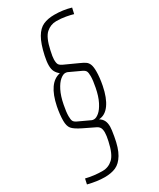

<svg xmlns="http://www.w3.org/2000/svg" viewBox="-239 -764 830 1003"><g transform="rotate(-30 176.5 -262.5)"><path d="M-21 157 -14 125Q34 137 86 137Q121 137 147.5 112.5Q174 88 189 18Q196 -13 196 -31Q196 -51 190 -61Q184 -71 171 -77L105 -109Q64 -129 51 -145Q38 -161 38 -193Q38 -229 47 -275Q73 -402 147 -417Q132 -429 124.5 -443.5Q117 -458 117 -481Q117 -504 124 -536Q138 -601 158.5 -636Q179 -671 207 -683.5Q235 -696 274 -696Q327 -696 374 -682L366 -647Q350 -652 322.5 -657Q295 -662 266 -662Q232 -662 205.5 -638.5Q179 -615 164 -545Q156 -510 156 -494Q156 -472 161.5 -463.5Q167 -455 182 -448L261 -412Q284 -402 295 -394Q306 -386 311.5 -371.5Q317 -357 317 -330Q317 -294 308 -248Q295 -182 268.5 -145Q242 -108 204 -106Q220 -96 227.5 -81.5Q235 -67 235 -44Q235 -28 228 11Q217 76 196 111Q175 146 147 158.5Q119 171 79 171Q34 171 -21 157ZM271 -258Q279 -298 279 -323Q279 -344 274.5 -353Q270 -362 255 -369L184 -402Q178 -404 171 -404Q158 -404 140.5 -389.5Q123 -375 107 -343.5Q91 -312 82 -265Q74 -225 74 -200Q74 -179 78.5 -170Q83 -161 98 -154L169 -121Q174 -119 182 -119Q195 -119 212.5 -133.5Q230 -148 246 -179.5Q262 -211 271 -258Z"/></g></svg>

Font: Saira Ultra Condensed Thin
Style: Italic
Weight: 100
Width: 1
Italic angle: -12°
Designer: Hector Gatti with collaboration of the Omnibus-Type team
Foundry: Omnibus-Type
Version: Version 1.001; ttfautohint (v1.8)